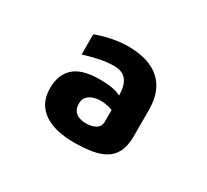

<svg xmlns="http://www.w3.org/2000/svg" viewBox="-74 -783 551 511"><g transform="rotate(30 201.5 -528.0)"><path d="M194 -381Q168 -381 145.5 -386Q123 -391 105.5 -402Q88 -413 78 -431Q68 -449 68 -475Q68 -516 92.5 -538.5Q117 -561 172 -561Q199 -561 215.5 -557Q232 -553 237 -549Q237 -579 225 -595Q213 -611 187 -611Q164 -611 139 -605.5Q114 -600 96 -594V-656Q116 -664 142.5 -669.5Q169 -675 193 -675Q258 -675 291.5 -644.5Q325 -614 325 -556V-474Q325 -446 316 -427.5Q307 -409 290 -399Q273 -389 249 -385Q225 -381 194 -381ZM197 -441Q215 -441 227 -448Q239 -455 239 -471V-506Q235 -508 224.5 -510.5Q214 -513 201 -513Q190 -513 179.5 -509.5Q169 -506 162 -498.5Q155 -491 155 -478Q155 -465 160 -457Q165 -449 175 -445Q185 -441 197 -441Z"/></g></svg>

Font: Maven Pro
Style: Bold
Weight: 700
Designer: Joe Prince
Foundry: Joe Prince
Version: Version 2.103